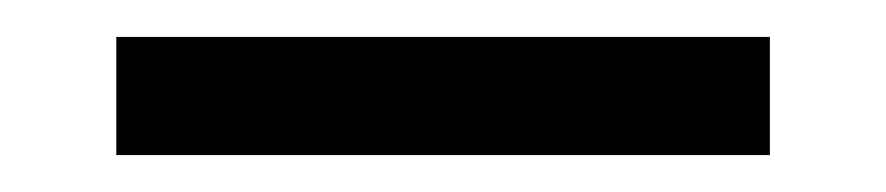

<svg xmlns="http://www.w3.org/2000/svg" viewBox="-20 -745 480 104"><path d="M43 -661V-725H397V-661Z"/></svg>

Font: Big Shoulders Display ExtraBold
Style: Regular
Weight: 800
Designer: Patric King
Foundry: XO Type Co
Version: Version 1.000; ttfautohint (v1.8.2)